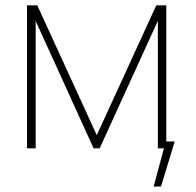

<svg xmlns="http://www.w3.org/2000/svg" viewBox="-20 -550 728 712"><path d="M559.6 -530.3H596.7V-25.4H627.9L577.1 141.6H549.8L587.9 0H565.4V-472.7L349.6 0H327.1L112.3 -472.2V0H80.1V-530.3H118.2L338.9 -48.8Z"/></svg>

Font: Pretendard GOV Thin
Style: Regular
Weight: 100
Designer: Base glyphs from Inter by Rasmus Andersson; Hangeul glyphs from Noto Sans CJK(Source Han Sans) by Jang Soo-young and Kan
Foundry: Kil Hyung-jin
Version: Version 1.309